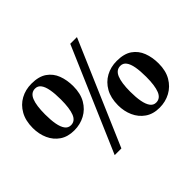

<svg xmlns="http://www.w3.org/2000/svg" viewBox="-144 -1030 1309 1309"><g transform="rotate(-45 510.0 -375.5)"><path d="M315.5 0 638 -751H702.5L380 0ZM240.5 -313.5Q178.5 -313.5 136.5 -342Q94.5 -370.5 72.8 -418.8Q51 -467 51 -525.5Q51 -596 78.8 -645.2Q106.5 -694.5 153.5 -720.2Q200.5 -746 258.5 -746Q328.5 -746 370 -717.2Q411.5 -688.5 430 -640Q448.5 -591.5 448.5 -531.5Q448.5 -461 420.2 -412.5Q392 -364 344.8 -338.8Q297.5 -313.5 240.5 -313.5ZM249 -354.5Q289.5 -354.5 307 -398.5Q324.5 -442.5 324.5 -527.5Q324.5 -584 317.2 -623.5Q310 -663 294.2 -684Q278.5 -705 252.5 -705Q212 -705 194 -661Q176 -617 176 -531.5Q176 -477.5 183.2 -437.8Q190.5 -398 206.5 -376.2Q222.5 -354.5 249 -354.5ZM761 -11.5Q699 -11.5 656.8 -41Q614.5 -70.5 593 -118.8Q571.5 -167 571.5 -224Q571.5 -294.5 599.2 -343.8Q627 -393 674 -418.8Q721 -444.5 779 -444.5Q849 -444.5 890.5 -415.8Q932 -387 950.8 -338.2Q969.5 -289.5 969.5 -230Q969.5 -159.5 941 -111Q912.5 -62.5 865.2 -37Q818 -11.5 761 -11.5ZM769 -53Q809.5 -53 827.2 -97Q845 -141 845 -226Q845 -282 837.8 -321.8Q830.5 -361.5 814.8 -382.5Q799 -403.5 773 -403.5Q732.5 -403.5 714.2 -359.5Q696 -315.5 696 -230.5Q696 -176.5 703.5 -136.5Q711 -96.5 727 -74.8Q743 -53 769 -53Z"/></g></svg>

Font: Merriweather 96pt ExtraBold
Style: Regular
Weight: 800
Version: Version 2.100